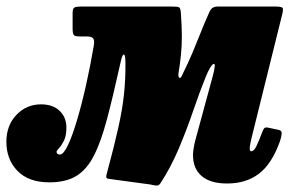

<svg xmlns="http://www.w3.org/2000/svg" viewBox="-52 -540 886 587"><path d="M810.5 -495 717 -118Q715.5 -113 713.5 -101.8Q711.5 -90.5 711.5 -87Q711.5 -77.5 716 -77.5Q724 -77.5 731.2 -91.8Q738.5 -106 748.5 -133Q753 -145.5 756.5 -148.5Q760 -151.5 769 -149.5L799.5 -143Q810 -141 809.2 -131.5Q808.5 -122 804 -108.5Q779 -38.5 739.5 -8.8Q700 21 642.5 21Q591 21 564.5 -1.8Q538 -24.5 538 -66.5Q538 -74 540.2 -87.8Q542.5 -101.5 545.5 -112.5L597 -302Q610 -348.5 600.8 -344.5Q591.5 -340.5 577 -305Q558.5 -259.5 539 -202.2Q519.5 -145 495 -86.8Q470.5 -28.5 438 21Q433 28.5 424.2 27.2Q415.5 26 407.5 24L278.5 6.5Q273 5 272.8 1Q272.5 -3 275 -11Q297.5 -94.5 310 -151Q322.5 -207.5 327.2 -253Q332 -298.5 331.5 -348Q331.5 -372 326.8 -373.2Q322 -374.5 317 -351Q294 -247 275.2 -176.2Q256.5 -105.5 234.5 -63Q212.5 -20.5 180.5 -1.5Q148.5 17.5 99 17.5Q35.5 17.5 1.5 -17.5Q-32.5 -52.5 -32.5 -106.5Q-32.5 -156.5 -1.8 -188.8Q29 -221 73.5 -221Q109.5 -221 130.2 -201.2Q151 -181.5 151 -150Q151 -124.5 143.5 -109.8Q136 -95 128.5 -87.2Q121 -79.5 121 -76Q121 -67.5 131 -67.5Q142 -67.5 155.5 -95.8Q169 -124 183.2 -171.8Q197.5 -219.5 210.8 -278.5Q224 -337.5 234.5 -399Q237.5 -415.5 233.2 -422Q229 -428.5 214 -428.5H192.5Q177 -428.5 173.5 -433Q170 -437.5 170 -453.5V-500Q170 -514.5 175.8 -517.2Q181.5 -520 195 -520H473Q490.5 -520 495.2 -517.8Q500 -515.5 501 -500Q504 -458.5 504 -428.5Q504 -398.5 501.2 -372Q498.5 -345.5 493.5 -314.5Q492.5 -306 496 -302.5Q499.5 -299 504 -308.5Q524 -349 537 -380Q550 -411 561.5 -440.2Q573 -469.5 588.5 -504Q593 -513.5 599.2 -516.8Q605.5 -520 611.5 -520H789Q808.5 -520 811.8 -516Q815 -512 810.5 -495Z"/></svg>

Font: Besley* Condensed Heavy
Style: Italic
Weight: 800
Width: 3
Italic angle: -13°
Designer: Owen Earl
Foundry: indestructible type*
Version: Version 3.000; ttfautohint (v1.8.3)